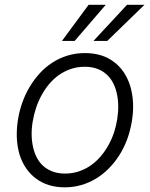

<svg xmlns="http://www.w3.org/2000/svg" viewBox="-20 -776 631 807"><path d="M55.8 -275.2Q61.8 -311.1 74 -345.5Q86.3 -380 104.6 -410.7Q122.9 -441.4 146.7 -467.5Q170.5 -493.6 199.8 -512.6Q229 -531.6 263.5 -542.3Q297.9 -552.9 337 -552.9Q409.8 -552.9 458.1 -516.3Q482.2 -498.6 499.6 -473Q517 -447.4 527 -415.5Q536.9 -383.5 539.1 -345.7Q541.2 -307.9 534.1 -265.6Q520.6 -183.9 480.1 -121.4Q459.9 -90.2 434.8 -65.5Q409.8 -40.8 380.9 -23.8Q351.9 -6.7 319.6 2.3Q287.3 11.4 252.5 11.4Q181.1 11.4 131.7 -25.2Q107.2 -43.3 89.7 -68.9Q72.1 -94.5 62.3 -126.2Q52.6 -158 50.8 -195.5Q49 -233 55.8 -275.2ZM119.3 -156.2Q125 -131.4 136.2 -111Q147.4 -90.6 164.2 -76.3Q181.1 -62.1 203.3 -54.3Q225.5 -46.5 253.2 -46.5Q284.1 -46.5 311.3 -55.6Q338.4 -64.6 361.3 -80.6Q384.2 -96.6 402.9 -118.4Q421.5 -140.3 435.7 -165.7Q449.9 -191.1 459.2 -219.1Q468.4 -247.2 472.7 -275.2Q482.2 -335.2 470.5 -385.3Q464.8 -410.5 453.5 -430.8Q442.1 -451 425.4 -465.4Q408.7 -479.8 386.4 -487.6Q364 -495.4 336.6 -495.4Q305.4 -495.4 278.1 -486.2Q250.7 -476.9 228 -460.9Q205.3 -445 186.8 -422.9Q168.3 -400.9 154.5 -375.4Q140.6 -349.8 131.4 -321.9Q122.2 -294 117.5 -265.6Q107.6 -207.4 119.3 -156.2ZM513.8 -755.7H587L430.8 -604H372.9ZM240.4 -604 352.3 -755.7H424.4L293.7 -604Z"/></svg>

Font: Inter P Light
Style: Italic
Weight: 300
Italic angle: 9.39999°
Designer: Rasmus Andersson
Foundry: rsms
Version: Version 3.018;git-588b23468